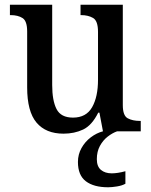

<svg xmlns="http://www.w3.org/2000/svg" viewBox="-20 -556 639 813"><path d="M249 10Q174 10 134.5 -37Q95 -84 95 -186V-423Q95 -467 75.5 -479.5Q56 -492 25 -492H22V-536H201V-196Q201 -130 219.5 -94Q238 -58 289 -58Q345 -58 370 -102Q395 -146 395 -218V-421Q395 -468 374 -480Q353 -492 324 -492H321V-536H500V-111Q500 -66 521 -55Q542 -44 572 -44H576V0H416L401 -79H396Q369 -25 332 -7.5Q295 10 249 10ZM438 237Q377 237 343.5 211.5Q310 186 310 130Q310 98 325 71Q340 44 364.5 25.5Q389 7 416 0H476Q456 7 436 22.5Q416 38 403 62Q390 86 390 118Q390 149 407.5 163.5Q425 178 453 178Q478 178 511 169V222Q497 230 475 233.5Q453 237 438 237Z"/></svg>

Font: Noto Serif Thai SemiCondensed Medium
Style: Regular
Weight: 500
Width: 4
Designer: Monotype Design Team
Foundry: Monotype Imaging Inc.
Version: Version 2.002; ttfautohint (v1.8.4.7-5d5b)